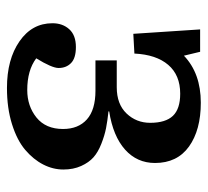

<svg xmlns="http://www.w3.org/2000/svg" viewBox="-42 -520 577 532"><g transform="rotate(90 246.0 -254.5)"><path d="M224.1 14.2Q145 14.2 95 -20.5Q44.9 -55.2 44.9 -111.8Q44.9 -140.1 61.5 -158.4Q78.1 -176.8 110.8 -176.8Q141.6 -176.8 155.3 -163.3Q168.9 -149.9 168.9 -128.9Q168.9 -110.4 142.1 -66.9Q175.3 -42 230 -42Q274.4 -42 306.2 -67.6Q337.9 -93.3 337.9 -141.1Q337.9 -183.6 311.3 -207.3Q284.7 -231 231.9 -231H147.9V-290H222.2Q269 -290 294.9 -317.1Q320.8 -344.2 320.8 -382.8Q320.8 -425.3 301.5 -445.6Q282.2 -465.8 240.2 -465.8Q188.5 -465.8 160.2 -432.6Q131.8 -399.4 128.9 -338.9L74.2 -335.9L62 -521H124L134.8 -476.1Q183.6 -522.9 265.1 -522.9Q340.8 -522.9 386.5 -490.2Q432.1 -457.5 432.1 -396Q432.1 -346.2 395 -313Q357.9 -279.8 289.1 -269V-267.1Q315.9 -264.2 335.9 -260.3Q356 -256.3 378.9 -247.3Q401.9 -238.3 416.3 -225.6Q430.7 -212.9 440.4 -191.4Q450.2 -169.9 450.2 -142.1Q450.2 -113.3 436.3 -86.2Q422.4 -59.1 395.8 -36.4Q369.1 -13.7 324.7 0.2Q280.3 14.2 224.1 14.2Z"/></g></svg>

Font: Literata Book Medium
Style: Regular
Weight: 500
Designer: Latin by Veronika Burian and Jose Scaglione. Greek by Irene Vlachou. Cyrillic by Vera Evstafieva
Foundry: TypeTogether
Version: Version 2.003;PS 002.003;hotconv 1.0.88;makeotf.lib2.5.64775